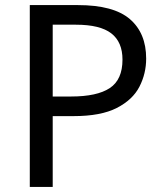

<svg xmlns="http://www.w3.org/2000/svg" viewBox="-20 -734 645 754"><path d="M286 -714Q426 -714 490 -659Q554 -604 554 -504Q554 -445 527.5 -393.5Q501 -342 438.5 -310Q376 -278 269 -278H187V0H97V-714ZM278 -637H187V-355H259Q361 -355 411 -388Q461 -421 461 -500Q461 -569 417 -603Q373 -637 278 -637Z"/></svg>

Font: Noto Sans Vai
Style: Regular
Weight: 400
Designer: Monotype Design Team
Foundry: Monotype Imaging Inc.
Version: Version 2.001; ttfautohint (v1.8.4.7-5d5b)